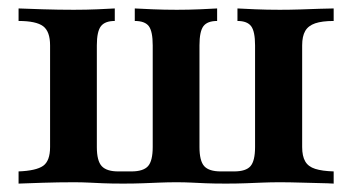

<svg xmlns="http://www.w3.org/2000/svg" viewBox="-20 -437 838 457"><path d="M24.2 0V-29Q66.1 -30.6 82.7 -42.3Q99.2 -54 99.2 -87.1V-329Q99.2 -362.1 82.7 -374.6Q66.1 -387.1 24.2 -387.1V-416.9Q43.5 -416.1 81.5 -414.9Q119.4 -413.7 155.6 -413.7Q185.5 -413.7 212.5 -414.9Q239.5 -416.1 253.2 -416.9V-387.1Q229.8 -387.1 220.2 -374.6Q210.5 -362.1 210.5 -329V-87.1Q210.5 -54 222.2 -41.5Q233.9 -29 261.3 -29H292.7Q321 -29 332.3 -41.5Q343.5 -54 343.5 -87.1V-329Q343.5 -362.1 334.3 -374.6Q325 -387.1 300.8 -387.1V-416.9Q315.3 -416.1 343.1 -414.9Q371 -413.7 400.8 -413.7Q429 -413.7 456.5 -414.9Q483.9 -416.1 496.8 -416.9V-387.1Q473.4 -387.1 464.1 -374.6Q454.8 -362.1 454.8 -329V-87.1Q454.8 -54 466.1 -41.5Q477.4 -29 505.6 -29H537.1Q565.3 -29 576.2 -41.5Q587.1 -54 587.1 -87.1V-329Q587.1 -362.1 577.8 -374.6Q568.5 -387.1 545.2 -387.1V-416.9Q558.9 -416.1 587.1 -414.9Q615.3 -413.7 646 -413.7Q669.4 -413.7 694.4 -414.5Q719.4 -415.3 740.7 -416.1Q762.1 -416.9 774.2 -416.9V-387.1Q746.8 -387.1 730.2 -381.5Q713.7 -375.8 706.5 -363.3Q699.2 -350.8 699.2 -329V-87.1Q699.2 -65.3 706.5 -52.8Q713.7 -40.3 730.2 -35.1Q746.8 -29.8 774.2 -29V0Q762.1 -0.8 740.7 -1.2Q719.4 -1.6 694.4 -2.4Q669.4 -3.2 645.2 -3.2Q625 -3.2 605.2 -2.4Q585.5 -1.6 564.5 -0.8Q543.5 0 517.7 0Q488.7 0 469.8 -0.8Q450.8 -1.6 435.1 -2.4Q419.4 -3.2 400 -3.2Q379.8 -3.2 360.5 -2.4Q341.1 -1.6 320.2 -0.8Q299.2 0 273.4 0Q244.4 0 225.4 -0.8Q206.5 -1.6 190.7 -2.4Q175 -3.2 155.6 -3.2Q119.4 -3.2 81.5 -2Q43.5 -0.8 24.2 0Z"/></svg>

Font: Playfair
Style: Bold
Weight: 700
Designer: Claus Eggers Sørensen
Foundry: Claus Eggers Sørensen
Version: Version 2.001;gftools[0.9.30]